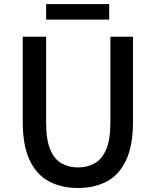

<svg xmlns="http://www.w3.org/2000/svg" viewBox="-20 -919 773 953"><path d="M367.2 14.2Q285.6 14.2 223.9 -18.3Q162.1 -50.8 127.4 -123.3Q92.8 -195.8 92.8 -315.9V-736.8H209V-309.1Q209 -225.6 229.2 -177.2Q249.5 -128.9 285.2 -108.4Q320.8 -87.9 367.2 -87.9Q413.6 -87.9 450 -108.4Q486.3 -128.9 507.1 -177.2Q527.8 -225.6 527.8 -309.1V-736.8H640.1V-315.9Q640.1 -195.8 605.7 -123.3Q571.3 -50.8 510 -18.3Q448.7 14.2 367.2 14.2ZM209 -821.8V-898.9H522V-821.8Z"/></svg>

Font: Source Han Sans CN Medium
Style: Regular
Weight: 500
Designer: Ryoko NISHIZUKA  (kana, bopomofo & ideographs); Paul D. Hunt (Latin, Greek & Cyrillic); Sandoll Communications , Soo-you
Foundry: Adobe
Version: Version 2.004;hotconv 1.0.118;makeotfexe 2.5.65603